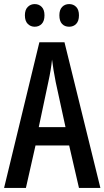

<svg xmlns="http://www.w3.org/2000/svg" viewBox="-20 -921 512 941"><path d="M367 0 319 -208H154L107 0H0L173 -714H296L472 0ZM253 -519Q241 -580 235 -629Q230 -579 217 -520L170 -298H301ZM102 -846Q102 -873 116 -887Q130 -901 150 -901Q171 -901 184.5 -887Q198 -873 198 -846Q198 -818 184.5 -804Q171 -790 150 -790Q130 -790 116 -804Q102 -818 102 -846ZM271 -846Q271 -873 284.5 -887Q298 -901 319 -901Q340 -901 353.5 -887Q367 -873 367 -846Q367 -818 353.5 -804Q340 -790 319 -790Q297 -790 284 -804Q271 -818 271 -846Z"/></svg>

Font: Noto Sans Thai Looped ExtraCondensed Medium
Style: Regular
Weight: 500
Width: 2
Designer: Sasikarn Vongin, Ben Mitchell
Foundry: The Fontpad Ltd
Version: Version 1.001; ttfautohint (v1.8.4.7-5d5b)